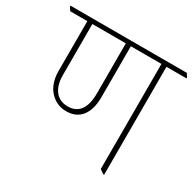

<svg xmlns="http://www.w3.org/2000/svg" viewBox="-162 -773 941 929"><g transform="rotate(30 309.0 -308.5)"><path d="M215 -169C288 -169 329 -221 329 -313V-598H500V-11L523 5H528V-598H640V-603L628 -622H-22V-617L-10 -598H86V-318C86 -267 103 -225 134 -199C155 -180 183 -169 215 -169ZM114 -313V-598H301V-318C301 -236 270 -193 209 -193C149 -193 114 -238 114 -313Z"/></g></svg>

Font: Noto Serif Devanagari SemiCondensed Thin
Style: Regular
Weight: 100
Width: 4
Designer: Universal Thirst, Indian Type Foundry and the Monotype Design Team
Foundry: Monotype Imaging Inc.
Version: Version 2.004